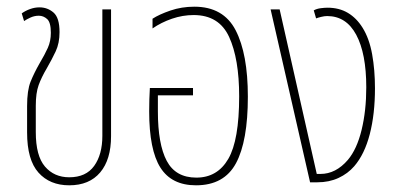

<svg xmlns="http://www.w3.org/2000/svg" viewBox="-20 -545 1187 574"><path d="M187 9Q129 9 95 -29Q61 -67 61 -149V-228Q61 -275 71.5 -301Q82 -327 98 -355Q114 -382 123 -402Q132 -422 132 -447Q132 -478 121 -488Q110 -498 96 -498Q83 -498 71 -492.5Q59 -487 52 -482L45 -505Q56 -513 70 -518Q84 -523 98 -523Q122 -523 140 -507.5Q158 -492 158 -449Q158 -416 146.5 -391.5Q135 -367 120 -341Q104 -314 95.5 -290.5Q87 -267 87 -229V-150Q87 -79 114.5 -47Q142 -15 187 -15Q237 -15 261.5 -49Q286 -83 286 -139V-517H312V-138Q312 -68 279.5 -29.5Q247 9 187 9Z M566 9Q493 9 459.5 -44Q426 -97 426 -212Q426 -227 426.5 -248Q427 -269 428 -282H557V-260H452V-212Q452 -114 478.5 -64Q505 -14 567 -14Q630 -14 662.5 -70Q695 -126 695 -257Q695 -369 665 -434.5Q635 -500 559 -500Q526 -500 494 -489Q462 -478 436 -460V-489Q456 -502 489.5 -513.5Q523 -525 561 -525Q648 -525 684.5 -454.5Q721 -384 721 -256Q721 -123 685.5 -57Q650 9 566 9Z M907 0 789 -517H816L927 -25H938Q984 -25 1020 -67Q1047 -99 1061 -156.5Q1075 -214 1075 -284Q1075 -385 1045 -441Q1015 -497 958 -497Q950 -497 940 -494.5Q930 -492 925 -490L918 -514Q927 -519 939 -520.5Q951 -522 959 -522Q994 -522 1020 -506.5Q1046 -491 1064 -462Q1084 -430 1092.5 -383Q1101 -336 1101 -281Q1101 -204 1085.5 -144Q1070 -84 1039 -48Q1020 -26 992 -13Q964 0 929 0Z"/></svg>

Font: Noto Sans Thai UI ExtCond Thin
Style: Regular
Weight: 100
Width: 2
Designer: Monotype Design Team
Foundry: Monotype Imaging Inc.
Version: Version 2.000